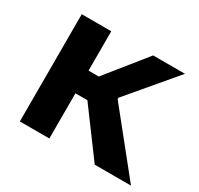

<svg xmlns="http://www.w3.org/2000/svg" viewBox="-119 -681 859 828"><g transform="rotate(30 310.5 -267.0)"><path d="M214.5 0V-225H274L440.5 0H621L384.5 -294.5V-301L581.5 -534H423L265.5 -338H214.5V-534H67.5V0Z"/></g></svg>

Font: Monaspace Neon
Style: Bold
Weight: 700
Designer: Riley Cran & the Lettermatic Team
Foundry: Lettermatic
Version: Version 1.200 (Monaspace Neon)